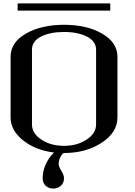

<svg xmlns="http://www.w3.org/2000/svg" viewBox="-20 -895 790 1123"><path d="M625 -875V-833H83V-875ZM542 -167V-604.5Q542 -653.3 488.8 -680.7Q435.5 -708 354.5 -708Q273.4 -708 220.2 -681.2Q167 -654.3 167 -604.5V-167Q167 -115.2 221.7 -78.6Q276.4 -42 354.5 -42Q431.6 -42 486.8 -78.6Q542 -115.2 542 -167ZM667 -208Q667 -121.1 575.2 -60.5Q483.4 0 354.5 0Q346.7 0 335 20.5Q323.2 41 323.2 65.4Q323.2 78.1 338.9 104.5Q354.5 130.9 354.5 146.5Q354.5 175.8 335.4 191.9Q316.4 208 292 208Q265.6 208 247.6 191.9Q229.5 175.8 229.5 146.5Q229.5 89.8 265.6 33.2Q279.3 12.7 295.9 -2.9Q186.5 -16.6 114.3 -74.7Q42 -132.8 42 -208V-562.5Q42 -647.5 131.8 -698.7Q221.7 -750 354.5 -750Q488.3 -750 577.6 -698.2Q667 -646.5 667 -562.5Z"/></svg>

Font: okolaks
Style: Bold
Weight: 600
Width: 8
Version: Version 000.6.0